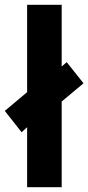

<svg xmlns="http://www.w3.org/2000/svg" viewBox="-46 -780 368 800"><path d="M67 0V-250L44 -229L-26 -318L67 -396V-760H211V-503L232 -521L302 -433L211 -357V0Z"/></svg>

Font: Noto Sans Gurmukhi ExtraCondensed ExtraBold
Style: Regular
Weight: 800
Width: 2
Designer: Jelle Bosma - Monotype Design Team
Foundry: Monotype Imaging Inc.
Version: Version 2.004; ttfautohint (v1.8.4.7-5d5b)